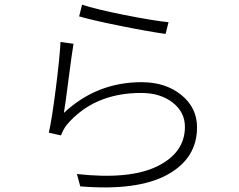

<svg xmlns="http://www.w3.org/2000/svg" viewBox="-20 -789 1040 835"><path d="M324.2 -717.8 336.9 -768.6Q395.5 -749 520.5 -724.1Q645.5 -699.2 712.9 -692.4L700.2 -641.6Q632.8 -650.4 506.3 -675.8Q379.9 -701.2 324.2 -717.8ZM243.2 -606.4 299.8 -598.6Q293 -560.5 278.3 -445.8Q263.7 -331.1 257.8 -297.9Q400.4 -431.6 595.7 -431.6Q700.2 -431.6 768.6 -376Q836.9 -320.3 836.9 -235.4Q836.9 -99.6 707 -28.8Q577.1 42 329.1 21.5L314.5 -32.2Q543.9 -6.8 664.1 -65.9Q784.2 -125 784.2 -237.3Q784.2 -301.8 730.5 -343.3Q676.8 -384.8 593.8 -384.8Q387.7 -384.8 269.5 -245.1Q255.9 -227.5 245.1 -200.2L192.4 -211.9Q206.1 -273.4 222.7 -403.8Q239.3 -534.2 243.2 -606.4Z"/></svg>

Font: Gen Shin Gothic Light
Style: Regular
Weight: 200
Designer: [Source Han Sans]
Ryoko NISHIZUKA  (kana & ideographs); Paul D. Hunt (Latin, Greek & Cyrillic); Wenlong ZHANG  (bopomofo
Version: Version 1.002.20150607